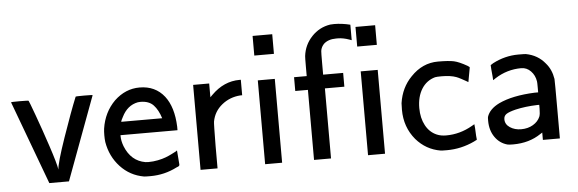

<svg xmlns="http://www.w3.org/2000/svg" viewBox="-47 -854 3050 1013"><g transform="rotate(-5 1478.0 -347.5)"><path d="M178 0Q15 -441 14 -442Q14 -444 60 -444Q107 -444 107 -442Q109 -440 137 -363.5Q165 -287 196 -193.5Q227 -100 232 -67Q233 -100 279 -233Q325 -366 356 -442Q356 -444 401 -444Q446 -444 446 -442L282 0Z M864 -113Q864 -106 867 -76Q870 -46 870 -38Q870 -35 869 -33Q868 -31 867 -30Q866 -29 861.5 -27Q857 -25 854 -24Q788 10 713 10Q686 10 679 9Q605 -4 554.5 -58.5Q504 -113 491 -190Q489 -206 489 -226Q489 -245 491 -261Q504 -347 562 -405Q621 -461 696 -461Q779 -461 827 -400Q872 -342 876 -238V-219H574V-215Q574 -189 585 -160Q617 -79 693 -66Q697 -65 709 -65Q734 -65 759 -70Q784 -75 802 -82Q820 -89 834.5 -96.5Q849 -104 857 -108ZM801 -289Q787 -334 763 -359.5Q739 -385 694 -385Q691 -385 686.5 -384.5Q682 -384 680 -384Q624 -373 595 -314Q584 -294 584 -289Z M1076 -389Q1142 -455 1225 -455H1232V-373H1222Q1166 -369 1124 -335Q1082 -301 1072 -248Q1070 -239 1069 -119V0H979V-450H1064V-377Z M1314 -576V-680H1418V-576ZM1321 0V-444H1411V0Z M1748 -705Q1789 -705 1833 -694V-612L1822 -616Q1789 -628 1760 -628H1752Q1709 -628 1685 -605Q1676 -594 1674 -589Q1669 -579 1668 -569Q1667 -559 1667 -507V-444H1773V-371H1670V0H1580V-371H1513V-444H1580V-492Q1580 -544 1581 -550Q1588 -609 1628.5 -652Q1669 -695 1727 -704Q1732 -705 1748 -705Z M1859 -576V-680H1963V-576ZM1866 0V-444H1956V0Z M2132 -395Q2194 -460 2276 -460Q2334 -460 2361 -454Q2388 -448 2430 -424Q2441 -417 2441 -415L2427 -338L2417 -344Q2408 -349 2392.5 -357.5Q2377 -366 2366 -370Q2336 -381 2289 -381Q2263 -381 2254 -379Q2208 -366 2182.5 -325Q2157 -284 2157 -224Q2157 -171 2178 -132Q2199 -93 2237 -77Q2258 -68 2286 -68Q2359 -68 2425 -106L2439 -114L2441 -93Q2442 -72 2443 -52L2445 -32L2443 -30Q2441 -29 2436.5 -27Q2432 -25 2429 -23Q2359 10 2283 10Q2256 10 2250 9Q2173 -4 2121 -64Q2065 -131 2065 -223Q2065 -250 2066 -258Q2078 -340 2132 -395Z M2566 -426Q2631 -460 2702 -460Q2736 -460 2742 -459Q2805 -447 2843 -400Q2873 -366 2881 -315Q2882 -306 2882 -152V0H2792V-39L2781 -32Q2719 10 2634 10Q2612 10 2604 8Q2563 -3 2538 -39Q2513 -75 2513 -126Q2513 -142 2514 -146Q2527 -187 2580 -213Q2652 -247 2770 -252H2789V-277Q2789 -305 2788 -310Q2783 -343 2761.5 -365Q2740 -387 2711 -387Q2636 -387 2572 -346Q2569 -344 2565.5 -341.5Q2562 -339 2560 -338L2558 -337L2557 -355Q2555 -373 2553.5 -393Q2552 -413 2552 -417ZM2599 -126Q2599 -99 2624 -82.5Q2649 -66 2683 -66Q2719 -66 2746 -82Q2773 -98 2784 -124Q2789 -137 2789 -166V-186H2778Q2715 -184 2663 -172Q2627 -163 2613 -153.5Q2599 -144 2599 -126Z"/></g></svg>

Font: MathJax_SansSerif
Style: Regular
Weight: 400
Version: Version 1.1